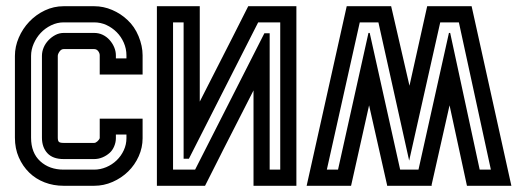

<svg xmlns="http://www.w3.org/2000/svg" viewBox="-20 -598 1684 618"><path d="M283 -138Q288 -138 293.5 -143Q299 -148 301 -153V-216H439V-153Q439 -123 426.5 -95Q414 -67 392.5 -46Q371 -25 342.5 -12.5Q314 0 283 0H185Q152 0 123.5 -11Q95 -22 74 -42.5Q53 -63 40.5 -91.5Q28 -120 28 -155V-418Q28 -448 40.5 -477Q53 -506 74.5 -528.5Q96 -551 124.5 -564.5Q153 -578 185 -578H283Q313 -578 341 -566Q369 -554 390 -534Q413 -513 426 -481.5Q439 -450 439 -420V-358H301V-420Q301 -427 296 -433.5Q291 -440 283 -440H185Q177 -440 171.5 -432Q166 -424 166 -418V-155Q166 -145 169.5 -141.5Q173 -138 185 -138ZM353 -410H387V-420Q387 -441 378.5 -460.5Q370 -480 355.5 -494.5Q341 -509 322.5 -517.5Q304 -526 283 -526H185Q164 -526 144.5 -516.5Q125 -507 111 -492Q97 -477 88.5 -457.5Q80 -438 80 -418V-155Q80 -106 109.5 -79Q139 -52 185 -52H283Q303 -52 322 -60Q341 -68 355.5 -82Q370 -96 378.5 -114.5Q387 -133 387 -153V-165H353V-153Q353 -140 347.5 -127Q342 -114 333 -106Q323 -97 310 -91.5Q297 -86 283 -86H185Q150 -86 132.5 -105Q115 -124 115 -155V-418Q115 -432 120.5 -445Q126 -458 136 -468.5Q146 -479 158.5 -485.5Q171 -492 185 -492H283Q298 -492 310.5 -486Q323 -480 332.5 -469.5Q342 -459 347.5 -446Q353 -433 353 -420Z M779 -578H934V0H796V-307L698 -115L690 -99L640 0H485V-578H623V-271L729 -479ZM882 -526H811L588 -87H571V-526H537V-52H608L831 -491H848V-52H882Z M1239 -578 1298 -322 1355 -578H1498L1626 0H1483L1427 -259L1369 -2L1370 0H1226V-2L1168 -259L1110 0H967L1096 -578ZM1032 -52H1068L1166 -492H1170L1268 -52H1327L1425 -492H1429L1524 -52H1560L1457 -526H1397L1297 -81L1198 -526H1138Z"/></svg>

Font: Aurach Bi
Style: Regular
Weight: 400
Designer: Peter Wiegel
Foundry: Peter Wiegel
Version: Version 1.002